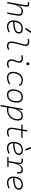

<svg xmlns="http://www.w3.org/2000/svg" viewBox="2692 -3528 1060 6485"><g transform="rotate(90 3222.5 -285.0)"><path d="M399.4 0 460 -344.2Q463.9 -366.7 463.9 -385.7Q463.9 -424.3 447.3 -447.8Q421.9 -482.4 355 -482.4Q302.7 -482.4 257.3 -451.7Q211.9 -420.9 177.2 -349.6Q142.6 -278.3 122.6 -156.2L125 -175.3L93.8 0H46.9L153.3 -604Q157.2 -625.5 157.2 -641.6Q157.2 -662.1 151.4 -674.8Q140.6 -697.8 104.5 -697.8Q91.3 -697.8 77.9 -696.5Q64.5 -695.3 51.3 -692.4L45.9 -734.9Q60.5 -739.3 75.4 -741Q90.3 -742.7 105.5 -742.7Q168.9 -742.7 191.4 -709.5Q206.1 -688 206.1 -652.3Q206.1 -632.8 201.7 -608.9L158.7 -365.7H166.5Q188 -442.9 238 -485.1Q288.1 -527.3 364.7 -527.3Q511.7 -527.3 511.7 -394.5Q511.7 -370.1 506.3 -340.3L446.3 0Z M880.9 -35.2Q921.4 -35.2 967.5 -48.3Q1013.7 -61.5 1056.6 -85.4L1073.7 -47.9Q1027.8 -21 976.1 -5.6Q924.3 9.8 876.5 9.8Q779.3 9.8 724.6 -46.9Q669.9 -103.5 669.9 -204.6Q669.9 -356.4 743.9 -441.9Q817.9 -527.3 949.7 -527.3Q1026.4 -527.3 1069.3 -491.2Q1112.3 -455.1 1112.3 -390.6Q1112.3 -294.9 1008.1 -247.3Q903.8 -199.7 716.8 -195.8Q720.2 -120.1 763.2 -77.6Q806.2 -35.2 880.9 -35.2ZM718.3 -240.2Q886.2 -244.1 975.8 -280.5Q1065.4 -316.9 1065.4 -389.2Q1065.4 -432.6 1034.2 -457.5Q1002.9 -482.4 945.8 -482.4Q845.7 -482.4 786.1 -418.5Q726.6 -354.5 718.3 -240.2ZM914.6 -609.4 1033.7 -794.9H1096.7L970.2 -609.4Z M1534.2 9.8Q1382.3 9.8 1382.3 -135.7Q1382.3 -157.2 1386.2 -195.6Q1390.1 -233.9 1407.7 -300.3L1479 -569.3Q1485.8 -594.7 1485.8 -614.7Q1485.8 -697.3 1376 -697.3Q1339.4 -697.3 1302.7 -688.5L1292.5 -731Q1316.9 -737.8 1341.8 -740Q1366.7 -742.2 1391.6 -742.2Q1474.6 -742.2 1510.7 -695.3Q1532.7 -667 1532.7 -623Q1532.7 -594.7 1523.4 -559.6L1454.6 -300.3Q1436 -230 1432.6 -192.1Q1429.2 -154.3 1429.2 -138.2Q1427.7 -35.2 1538.6 -35.2Q1587.9 -35.2 1646 -72.3L1663.6 -31.2Q1600.6 9.8 1534.2 9.8Z M2252.9 -66.9 2268.1 -31.2Q2241.2 -14.2 2211.7 -2.2Q2182.1 9.8 2143.6 9.8Q2061 9.8 2020.5 -31.7Q1984.4 -68.8 1984.4 -136.7Q1984.4 -144.5 1984.9 -153.3Q1987.3 -189.9 1999 -224.4Q2010.7 -258.8 2024.4 -291.5Q2038.1 -324.2 2045.4 -355Q2051.3 -378.4 2051.3 -397.5Q2051.3 -429.7 2034.7 -450.2Q2007.3 -482.4 1942.4 -482.4Q1896 -482.4 1853 -471.2L1842.8 -513.7Q1871.6 -522 1900.4 -524.7Q1929.2 -527.3 1958 -527.3Q2041 -527.3 2076.7 -481Q2098.1 -452.1 2098.1 -407.2Q2098.1 -379.4 2089.8 -345.2Q2081.5 -310.5 2068.8 -280.8Q2055.7 -250.5 2044.9 -221.2Q2034.2 -191.9 2031.7 -157.7Q2031.2 -149.9 2031.2 -142.1Q2031.2 -35.2 2143.1 -35.2Q2173.8 -35.2 2197.3 -42.5Q2220.7 -49.8 2252.9 -66.9ZM2135.3 -646Q2115.2 -646 2100.8 -660.2Q2086.4 -674.3 2086.4 -694.3Q2086.4 -714.4 2100.8 -728.8Q2115.2 -743.2 2135.3 -743.2Q2155.3 -743.2 2169.7 -728.8Q2184.1 -714.4 2184.1 -694.3Q2184.1 -674.3 2169.7 -660.2Q2155.3 -646 2135.3 -646Z M2606.9 -35.2Q2658.2 -35.2 2711.2 -53.5Q2764.2 -71.8 2809.1 -102.1L2827.6 -63Q2780.3 -30.3 2720.5 -10.3Q2660.6 9.8 2597.7 9.8Q2507.3 9.8 2456.5 -43Q2405.8 -95.7 2405.8 -189.9Q2405.8 -292 2441.7 -367.7Q2477.5 -443.4 2542.7 -485.4Q2607.9 -527.3 2695.3 -527.3Q2838.4 -527.3 2882.8 -419.9L2845.2 -391.6Q2825.7 -440.4 2786.9 -461.4Q2748 -482.4 2691.4 -482.4Q2619.6 -482.4 2565.9 -446.8Q2512.2 -411.1 2482.7 -346.7Q2453.1 -282.2 2452.6 -195.8Q2453.6 -120.1 2494.1 -77.6Q2534.7 -35.2 2606.9 -35.2Z M3174.8 9.8Q3092.3 9.8 3045.9 -42.5Q2999.5 -94.7 2999.5 -187.5Q2999.5 -347.7 3071 -437.5Q3142.6 -527.3 3269.5 -527.3Q3352.5 -527.3 3398.9 -474.1Q3445.3 -420.9 3445.3 -325.2Q3445.3 -167.5 3373.8 -78.9Q3302.2 9.8 3174.8 9.8ZM3184.6 -35.2Q3285.2 -35.2 3341.8 -111.3Q3398.4 -187.5 3398.4 -323.7Q3398.4 -398.4 3363 -440.4Q3327.6 -482.4 3263.7 -482.4Q3161.6 -482.4 3104 -406Q3046.4 -329.6 3046.4 -193.8Q3046.4 -119.1 3083 -77.1Q3119.6 -35.2 3184.6 -35.2Z M3571.8 224.6H3524.9L3564.9 -0.5Q3564.5 -0.5 3564 -0.5L3564.9 -1.5L3656.2 -517.6H3696.3L3677.7 -375.5L3675.8 -365.7H3683.1Q3709.5 -437.5 3762.9 -482.4Q3816.4 -527.3 3901.4 -527.3Q3972.7 -527.3 4011.7 -484.1Q4050.8 -440.9 4050.8 -361.3Q4050.8 -282.2 4023.9 -214.6Q3997.1 -147 3949 -96.7Q3900.9 -46.4 3836.2 -18.3Q3771.5 9.8 3695.3 9.8Q3673.8 9.8 3652.8 8.5Q3631.8 7.3 3610.4 5.4ZM3619.1 -42.5Q3653.3 -35.2 3706.1 -35.2Q3791 -35.2 3858.4 -77.4Q3925.8 -119.6 3964.8 -192.4Q4003.9 -265.1 4003.9 -356.4Q4003.9 -416.5 3973.1 -449.5Q3942.4 -482.4 3886.7 -482.4Q3840.8 -482.4 3793.9 -453.9Q3747.1 -425.3 3708.5 -364.7Q3669.9 -304.2 3647.9 -208Z M4439.9 9.8Q4292.5 9.8 4292.5 -138.2Q4292.5 -170.9 4296.9 -201.7Q4301.3 -232.4 4310.5 -287.1L4343.3 -473.6H4185.1L4192.9 -517.6H4351.1L4378.4 -674.3H4424.8L4397.5 -517.6H4637.2L4629.4 -473.6H4389.6L4356.9 -287.1Q4347.7 -232.9 4343.5 -203.6Q4339.4 -174.3 4339.4 -143.1Q4339.4 -35.2 4444.3 -35.2Q4483.4 -35.2 4513.4 -42.5Q4543.5 -49.8 4584.5 -68.4L4593.8 -26.4Q4561 -11.2 4524.4 -0.7Q4487.8 9.8 4439.9 9.8Z M4982.4 -35.2Q5022.9 -35.2 5069.1 -48.3Q5115.2 -61.5 5158.2 -85.4L5175.3 -47.9Q5129.4 -21 5077.6 -5.6Q5025.9 9.8 4978 9.8Q4880.9 9.8 4826.2 -46.9Q4771.5 -103.5 4771.5 -204.6Q4771.5 -356.4 4845.5 -441.9Q4919.4 -527.3 5051.3 -527.3Q5127.9 -527.3 5170.9 -491.2Q5213.9 -455.1 5213.9 -390.6Q5213.9 -294.9 5109.6 -247.3Q5005.4 -199.7 4818.4 -195.8Q4821.8 -120.1 4864.7 -77.6Q4907.7 -35.2 4982.4 -35.2ZM4819.8 -240.2Q4987.8 -244.1 5077.4 -280.5Q5167 -316.9 5167 -389.2Q5167 -432.6 5135.7 -457.5Q5104.5 -482.4 5047.4 -482.4Q4947.3 -482.4 4887.7 -418.5Q4828.1 -354.5 4819.8 -240.2ZM5017.6 -609.4 4940.9 -794.9H5000L5069.3 -609.4Z M5278.8 0 5286.6 -43.9H5418L5476.6 -377.9Q5479.5 -396 5479.5 -411.1Q5479.5 -482.4 5408.2 -482.4Q5372.1 -482.4 5338.4 -472.7L5331.1 -516.6Q5351.6 -522.9 5372.3 -525.1Q5393.1 -527.3 5414.1 -527.3Q5526.4 -527.3 5526.4 -415.5Q5526.4 -393.1 5522 -365.7H5528.3Q5548.8 -442.9 5596.4 -485.1Q5644 -527.3 5716.8 -527.3Q5842.8 -527.3 5842.8 -386.7Q5842.8 -361.8 5838.9 -333H5792.5Q5794.9 -356 5794.9 -375.5Q5794.9 -419.9 5781.2 -445.8Q5760.7 -482.4 5707 -482.4Q5661.1 -482.4 5620.6 -457Q5580.1 -431.6 5548.1 -373Q5516.1 -314.5 5495.1 -215.3L5464.8 -43.9H5620.6L5612.8 0Z M6154.3 -35.2Q6194.8 -35.2 6241 -48.3Q6287.1 -61.5 6330.1 -85.4L6347.2 -47.9Q6301.3 -21 6249.5 -5.6Q6197.8 9.8 6149.9 9.8Q6052.7 9.8 5998 -46.9Q5943.4 -103.5 5943.4 -204.6Q5943.4 -356.4 6017.3 -441.9Q6091.3 -527.3 6223.1 -527.3Q6299.8 -527.3 6342.8 -491.2Q6385.7 -455.1 6385.7 -390.6Q6385.7 -294.9 6281.5 -247.3Q6177.2 -199.7 5990.2 -195.8Q5993.7 -120.1 6036.6 -77.6Q6079.6 -35.2 6154.3 -35.2ZM5991.7 -240.2Q6159.7 -244.1 6249.3 -280.5Q6338.9 -316.9 6338.9 -389.2Q6338.9 -432.6 6307.6 -457.5Q6276.4 -482.4 6219.2 -482.4Q6119.1 -482.4 6059.6 -418.5Q6000 -354.5 5991.7 -240.2Z"/></g></svg>

Font: CaskaydiaCove NFP ExtraLight
Style: Italic
Weight: 200
Italic angle: -10°
Designer: Aaron Bell
Foundry: Saja Typeworks
Version: Version 2111.001; VTT 6.35;Nerd Fonts 3.1.1